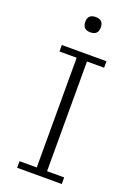

<svg xmlns="http://www.w3.org/2000/svg" viewBox="-171 -981 726 1044"><g transform="rotate(20 192.0 -458.5)"><path d="M238.3 -872.6Q238.3 -916.5 193.8 -916.5Q148.4 -916.5 148.4 -872.6Q148.4 -828.1 193.8 -828.1Q238.3 -828.1 238.3 -872.6ZM330.1 -710.4H71.8V-672.9H171.4V-38.1H71.8V0H330.1V-38.1H231V-672.9H330.1Z"/></g></svg>

Font: My Font
Style: ExtraLight
Weight: 500
Designer: Vernon Adams
Foundry: newtypography
Version: Version 0.001